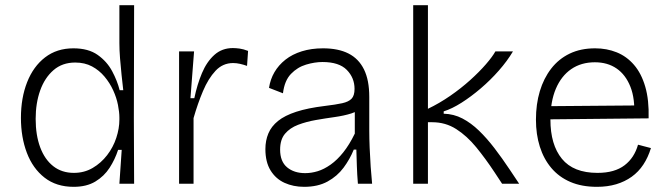

<svg xmlns="http://www.w3.org/2000/svg" viewBox="-20 -711 2587 743"><path d="M265 12Q198 12 152.5 -23.5Q107 -59 84 -119.5Q61 -180 61 -255Q61 -332 85 -393Q109 -454 154.5 -489Q200 -524 264 -524Q322 -524 358 -498.5Q394 -473 414 -435.5Q434 -398 443 -362H457Q454 -388 450.5 -420.5Q447 -453 444.5 -485.5Q442 -518 442 -544V-691H499L498 -254L499 0H442L451 -131H437Q425 -94 404 -61.5Q383 -29 349 -8.5Q315 12 265 12ZM266 -42Q306 -42 338.5 -61Q371 -80 394.5 -110.5Q418 -141 430 -177.5Q442 -214 442 -248V-256Q442 -277 436.5 -305Q431 -333 418 -361.5Q405 -390 384.5 -414.5Q364 -439 336 -454Q308 -469 271 -469Q221 -469 187 -439.5Q153 -410 135.5 -361Q118 -312 118 -251Q118 -188 135.5 -141Q153 -94 186 -68Q219 -42 266 -42Z M673 0V-297V-512H731L717 -331H732Q743 -384 761.5 -428Q780 -472 809.5 -498.5Q839 -525 881 -525Q893 -525 907.5 -523Q922 -521 940 -514L936 -456Q922 -461 908.5 -464Q895 -467 882 -467Q842 -467 814 -437Q786 -407 765.5 -358.5Q745 -310 729 -254V0Z M1157 12Q1115 12 1081 -3.5Q1047 -19 1027 -51.5Q1007 -84 1007 -134Q1007 -167 1018.5 -194.5Q1030 -222 1056 -243Q1082 -264 1126.5 -278.5Q1171 -293 1237 -301Q1279 -306 1304 -311.5Q1329 -317 1340.5 -329Q1352 -341 1352 -367Q1352 -410 1322 -440.5Q1292 -471 1228 -471Q1198 -471 1164.5 -461Q1131 -451 1106 -425Q1081 -399 1075 -350L1021 -371Q1026 -404 1042 -431.5Q1058 -459 1084.5 -480Q1111 -501 1148 -512.5Q1185 -524 1230 -524Q1289 -524 1328.5 -504Q1368 -484 1388.5 -442.5Q1409 -401 1409 -336V-205Q1409 -176 1410.5 -139Q1412 -102 1414.5 -65.5Q1417 -29 1420 0H1365Q1362 -36 1361 -68Q1360 -100 1359 -132H1349Q1334 -95 1309.5 -62Q1285 -29 1247.5 -8.5Q1210 12 1157 12ZM1161 -41Q1185 -41 1209.5 -48.5Q1234 -56 1259.5 -74Q1285 -92 1308.5 -121.5Q1332 -151 1353 -194V-304L1382 -299Q1368 -281 1339.5 -272Q1311 -263 1275 -258Q1239 -253 1202 -246.5Q1165 -240 1133.5 -228Q1102 -216 1083 -193.5Q1064 -171 1064 -132Q1064 -86 1091 -63.5Q1118 -41 1161 -41Z M1579 0V-691H1636V-290Q1680 -311 1722 -340Q1764 -369 1799.5 -401Q1835 -433 1860.5 -462.5Q1886 -492 1897 -512H1965Q1943 -475 1910.5 -438Q1878 -401 1840.5 -369Q1803 -337 1766 -313.5Q1729 -290 1697 -280V-271Q1736 -270 1769.5 -252.5Q1803 -235 1833.5 -205.5Q1864 -176 1893.5 -137.5Q1923 -99 1953 -54L1989 0H1923L1894 -44Q1859 -97 1823 -141Q1787 -185 1745.5 -211.5Q1704 -238 1653 -238H1636V0Z M2290 12Q2231 12 2187 -7Q2143 -26 2113.5 -61Q2084 -96 2069 -143.5Q2054 -191 2054 -248Q2054 -308 2069 -358Q2084 -408 2113 -445.5Q2142 -483 2184.5 -503.5Q2227 -524 2283 -524Q2328 -524 2366.5 -508.5Q2405 -493 2433.5 -460Q2462 -427 2477 -375.5Q2492 -324 2490 -253L2087 -249V-300L2453 -303L2434 -260Q2438 -329 2419.5 -375.5Q2401 -422 2366 -446Q2331 -470 2282 -470Q2229 -470 2190.5 -443.5Q2152 -417 2131 -367.5Q2110 -318 2110 -248Q2110 -151 2154.5 -96.5Q2199 -42 2292 -42Q2326 -42 2352 -49.5Q2378 -57 2397 -71.5Q2416 -86 2429 -106Q2442 -126 2449 -151L2499 -138Q2488 -102 2469.5 -74Q2451 -46 2424.5 -27Q2398 -8 2364.5 2Q2331 12 2290 12Z"/></svg>

Font: Bricolage Grotesque 96pt ExtraBold ExtraLight
Style: Regular
Weight: 250
Version: Version 1.001;gftools[0.9.33.dev8+g029e19f]